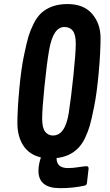

<svg xmlns="http://www.w3.org/2000/svg" viewBox="-20 -789 551 965"><path d="M173.3 69.8Q173.3 39.6 185.5 2Q127.4 -11.2 97.4 -57.1Q67.4 -103 67.4 -169.9Q67.4 -236.8 76.7 -338.4Q85.9 -439.9 100.1 -508.3Q114.3 -576.7 123.5 -607.2Q132.8 -637.7 149.4 -670.7Q166 -703.6 187.5 -723.6Q237.3 -768.6 319.1 -768.6Q400.9 -768.6 443.1 -719.2Q485.4 -669.9 485.4 -597.9Q485.4 -525.9 476.1 -423.6Q466.8 -321.3 453.4 -254.4Q439.9 -187.5 431.4 -158Q422.9 -128.4 408.4 -97.7Q394 -66.9 375 -46.9Q333 -2 264.2 5.4Q264.2 55.7 321.3 55.7Q346.2 55.7 375.5 51Q404.8 46.4 415 46.4Q425.3 46.4 425.3 58.1L417 130.9Q416 140.6 406.2 143.6Q349.1 156.7 281.7 156.7Q173.3 156.7 173.3 69.8ZM246.1 -107.9Q308.1 -107.9 325.7 -222.2Q337.4 -297.9 349.1 -410.6Q360.8 -523.4 360.8 -569.3Q360.8 -615.2 345.9 -634.3Q331.1 -653.3 303.7 -653.3Q247.1 -653.3 227.1 -538.6Q215.3 -471.2 203.6 -355.7Q191.9 -240.2 191.9 -192.9Q191.9 -145.5 207.3 -126.7Q222.7 -107.9 246.1 -107.9Z"/></svg>

Font: Contrail One
Style: Regular
Weight: 400
Designer: Riccardo De Franceschi
Foundry: Sorkin Type Co.
Version: Version 1.003